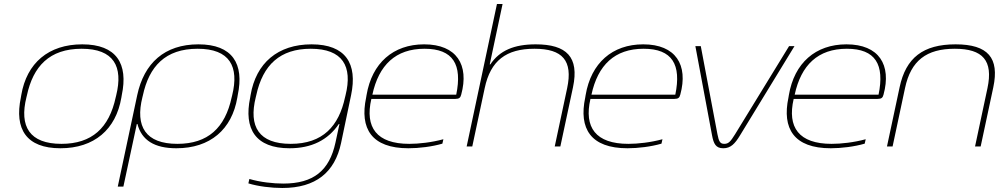

<svg xmlns="http://www.w3.org/2000/svg" viewBox="-20 -730 4979 957"><path d="M86 -256 84 -244C51 -87 111 9 281 9C449 9 558 -84 585 -244L587 -256C620 -412 561 -509 390 -509C222 -509 113 -416 86 -256ZM112 -246 114 -254C145 -399 226 -487 387 -487C547 -487 595 -399 559 -254L557 -246C524 -92 438 -13 286 -13C128 -13 75 -99 112 -246Z M1163 -244 1165 -256C1198 -412 1139 -509 969 -509C800 -509 698 -415 664 -256L567 200H595L662 -112H665C686 -31 750 9 859 9C1027 9 1136 -84 1163 -244ZM690 -246 692 -254C723 -399 804 -487 965 -487C1125 -487 1173 -399 1137 -254L1135 -246C1102 -92 1016 -13 864 -13C706 -13 653 -99 690 -246Z M1229 -256 1227 -244C1194 -87 1254 9 1423 9C1532 9 1614 -31 1669 -112H1672L1652 -19C1622 120 1543 185 1392 185C1342 185 1277 178 1223 162L1218 184C1266 199 1333 207 1387 207C1554 207 1649 129 1680 -17L1730 -256C1763 -413 1703 -509 1533 -509C1365 -509 1256 -416 1229 -256ZM1255 -246 1257 -254C1290 -408 1377 -487 1529 -487C1687 -487 1739 -401 1702 -254L1700 -246C1669 -101 1589 -13 1429 -13C1271 -13 1218 -98 1255 -246Z M2279 -259C2319 -406 2257 -509 2094 -509C1940 -509 1834 -416 1807 -256L1805 -244C1772 -89 1832 9 2016 9C2068 9 2134 1 2185 -14L2190 -36C2131 -20 2068 -13 2020 -13C1857 -13 1798 -95 1831 -237H2249C2269 -237 2275 -243 2279 -259ZM1836 -258C1868 -406 1952 -487 2096 -487C2239 -487 2285 -408 2254 -258Z M2457 -710 2306 0H2334L2396 -291C2425 -428 2503 -487 2644 -487C2784 -487 2836 -428 2807 -291L2745 0H2773L2836 -295C2868 -446 2804 -509 2650 -509C2542 -509 2470 -478 2424 -409H2421L2485 -710Z M3371 -259C3411 -406 3349 -509 3186 -509C3032 -509 2926 -416 2899 -256L2897 -244C2864 -89 2924 9 3108 9C3160 9 3226 1 3277 -14L3282 -36C3223 -20 3160 -13 3112 -13C2949 -13 2890 -95 2923 -237H3341C3361 -237 3367 -243 3371 -259ZM2928 -258C2960 -406 3044 -487 3188 -487C3331 -487 3377 -408 3346 -258Z M3446 -500 3529 -56C3537 -13 3548 9 3585 9C3622 9 3643 -13 3669 -56L3940 -500H3913L3644 -61C3621 -24 3611 -13 3590 -13C3570 -13 3563 -24 3556 -61L3473 -500Z M4384 -259C4424 -406 4362 -509 4199 -509C4045 -509 3939 -416 3912 -256L3910 -244C3877 -89 3937 9 4121 9C4173 9 4239 1 4290 -14L4295 -36C4236 -20 4173 -13 4125 -13C3962 -13 3903 -95 3936 -237H4354C4374 -237 4380 -243 4384 -259ZM3941 -258C3973 -406 4057 -487 4201 -487C4344 -487 4390 -408 4359 -258Z M4464 -295 4401 0H4429L4491 -291C4520 -428 4598 -487 4739 -487C4879 -487 4931 -428 4902 -291L4840 0H4868L4931 -295C4962 -441 4905 -509 4743 -509C4581 -509 4495 -442 4464 -295Z"/></svg>

Font: LT Wave Thin
Style: Italic
Weight: 100
Designer: Daniel Lyons
Version: Version 2.5 (Glyphs App)